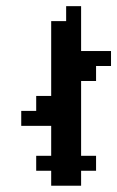

<svg xmlns="http://www.w3.org/2000/svg" viewBox="-20 -591 373 611"><path d="M142.9 -47.6H190.5V0H142.9ZM190.5 -47.6H238.1V0H190.5ZM95.2 -95.2H142.9V-47.6H95.2ZM142.9 -95.2H190.5V-47.6H142.9ZM190.5 -95.2H238.1V-47.6H190.5ZM238.1 -95.2H285.7V-47.6H238.1ZM142.9 -142.9H190.5V-95.2H142.9ZM190.5 -142.9H238.1V-95.2H190.5ZM190.5 -190.5H238.1V-142.9H190.5ZM190.5 -238.1H238.1V-190.5H190.5ZM142.9 -238.1H190.5V-190.5H142.9ZM142.9 -285.7H190.5V-238.1H142.9ZM142.9 -333.3H190.5V-285.7H142.9ZM142.9 -190.5H190.5V-142.9H142.9ZM190.5 -285.7H238.1V-238.1H190.5ZM190.5 -333.3H238.1V-285.7H190.5ZM190.5 -381H238.1V-333.3H190.5ZM190.5 -523.8H238.1V-476.2H190.5ZM190.5 -476.2H238.1V-428.6H190.5ZM190.5 -428.6H238.1V-381H190.5ZM142.9 -381H190.5V-333.3H142.9ZM142.9 -428.6H190.5V-381H142.9ZM142.9 -476.2H190.5V-428.6H142.9ZM142.9 -523.8H190.5V-476.2H142.9ZM190.5 -571.4H238.1V-523.8H190.5ZM238.1 -381H285.7V-333.3H238.1ZM95.2 -285.7H142.9V-238.1H95.2ZM238.1 -428.6H285.7V-381H238.1ZM95.2 -238.1H142.9V-190.5H95.2ZM47.6 -238.1H95.2V-190.5H47.6ZM285.7 -428.6H333.3V-381H285.7Z"/></svg>

Font: Jacquard 12
Style: Regular
Weight: 400
Designer: Sarah Cadigan-Fried
Version: Version 1.000; ttfautohint (v1.8.4.7-5d5b)